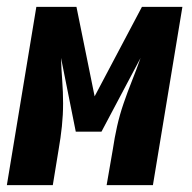

<svg xmlns="http://www.w3.org/2000/svg" viewBox="-39 -540 559 560"><path d="M-19 0 67 -520H184L237 -259L375 -520H493L407 0H272L290 -104Q295 -138 302.5 -171.5Q310 -205 321.5 -238.5Q333 -272 346 -304.5Q359 -337 371 -371L257 -156H182L139 -371Q140 -337 142.5 -304.5Q145 -272 145 -238.5Q145 -205 141.5 -171.5Q138 -138 132 -104L115 0Z"/></svg>

Font: Iosevka SS04 Heavy Oblique
Style: Regular
Weight: 900
Italic angle: -9°
Monospace: yes
Designer: Belleve Invis
Foundry: Belleve Invis
Version: Version 19.0.0; ttfautohint (v1.8.4)